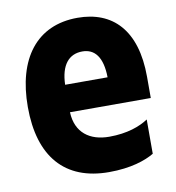

<svg xmlns="http://www.w3.org/2000/svg" viewBox="-69 -623 638 695"><g transform="rotate(-10 250.0 -276.0)"><path d="M277 9C358 9 412 -10 444 -29V-155C414 -135 367 -117 300 -117C229 -117 178 -153 175 -229H472V-307C472 -480 389 -561 261 -561C110 -561 28 -451 28 -274C28 -91 115 9 277 9ZM175 -330C177 -403 208 -438 257 -438C302 -438 330 -405 331 -330Z"/></g></svg>

Font: Noto Sans Mono ExtraCondensed ExtraBold
Style: Regular
Weight: 800
Width: 2
Designer: Monotype Design Team
Foundry: Monotype Imaging Inc.
Version: Version 2.014